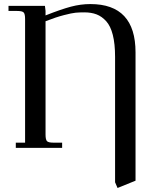

<svg xmlns="http://www.w3.org/2000/svg" viewBox="-20 -731 791 949"><path d="M22 -676.8V-702.1H202.1L205.1 -676.8V-654.8Q281.7 -685.1 330.3 -698Q378.9 -710.9 426.8 -710.9Q649.9 -710.9 649.9 -472.2V162.1L561 198.2L548.8 169.9V-450.2Q548.8 -514.2 537.6 -558.3Q526.4 -602.5 504.9 -626.2Q483.4 -649.9 457.3 -659.9Q431.2 -669.9 397 -669.9Q372.1 -669.9 353.8 -668.2Q335.4 -666.5 295.7 -656.2Q255.9 -646 205.1 -626V-65.9Q205.1 -41 212.2 -33.4Q219.2 -25.9 244.1 -25.9H287.1V0H58.1V-25.9H104V-637.2Q104 -662.1 96.9 -669.4Q89.8 -676.8 64.9 -676.8Z"/></svg>

Font: Dihjauti S
Style: Bold
Weight: 700
Designer: T. Christopher White
Version: Version 3.0.0